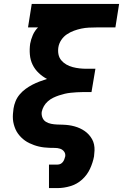

<svg xmlns="http://www.w3.org/2000/svg" viewBox="-20 -755 640 980"><path d="M230 205V85H274Q282 85 289 81.5Q296 78 301 71.5Q306 65 308.5 57.5Q311 50 313 43Q315 29 307 18.5Q299 8 286.5 4Q274 0 260 0Q246 0 232.5 -0.5Q219 -1 205.5 -2.5Q192 -4 179 -7Q166 -10 153.5 -14.5Q141 -19 129.5 -24.5Q118 -30 107.5 -37.5Q97 -45 88 -54Q79 -63 71.5 -73.5Q64 -84 59 -95.5Q54 -107 50.5 -120Q47 -133 46 -146Q45 -159 46 -173Q47 -187 49 -201Q52 -220 59.5 -238.5Q67 -257 80.5 -273Q94 -289 110.5 -301Q127 -313 145 -322.5Q163 -332 182 -339Q201 -346 220 -352Q197 -364 177.5 -382.5Q158 -401 146.5 -424.5Q135 -448 132.5 -476Q130 -504 134 -532Q138 -554 147.5 -576Q157 -598 174 -615H123L142 -735H588L569 -615H472Q453 -615 433.5 -614Q414 -613 395 -609Q376 -605 357 -598Q338 -591 321 -579.5Q304 -568 292.5 -550.5Q281 -533 278 -514Q275 -495 278.5 -477.5Q282 -460 293 -447Q304 -434 319 -425.5Q334 -417 351 -412.5Q368 -408 386 -406Q404 -404 422 -404H467L447 -285H402Q387 -285 372 -284Q357 -283 341.5 -281.5Q326 -280 311 -276.5Q296 -273 281 -268Q266 -263 251.5 -256Q237 -249 224.5 -238Q212 -227 204 -213Q196 -199 193 -184Q191 -169 196.5 -155Q202 -141 214 -133.5Q226 -126 241 -123Q256 -120 271 -119.5Q286 -119 301.5 -118.5Q317 -118 331.5 -116Q346 -114 360.5 -110Q375 -106 388 -100Q401 -94 412.5 -86Q424 -78 433.5 -67.5Q443 -57 450 -44.5Q457 -32 460 -17.5Q463 -3 462.5 12.5Q462 28 460 43Q454 75 439.5 106.5Q425 138 399 161.5Q373 185 339.5 195Q306 205 274 205Z"/></svg>

Font: Iosevka Curly Heavy Extended
Style: Italic
Weight: 900
Width: 7
Italic angle: -9°
Monospace: yes
Designer: Belleve Invis
Foundry: Belleve Invis
Version: Version 11.1.0; ttfautohint (v1.8.3)